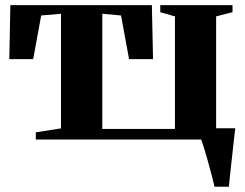

<svg xmlns="http://www.w3.org/2000/svg" viewBox="-20 -532 935 732"><path d="M116.5 0V-27.5L212.5 -42.5V-479.5L137 -473L106.5 -306.5H15.5L19.5 -512.5H559L563.5 -306.5H472L441.5 -473L370 -479.5V-40.5H647V-469.5L591 -485.5V-512.5H866.5V-485.5L804 -469.5V0ZM798 180Q794 162 787.2 136.5Q780.5 111 773 84.2Q765.5 57.5 758.5 34.2Q751.5 11 746.5 -2.5L726 -43H877Q874.5 -24.5 872 -1.2Q869.5 22 866.8 47.2Q864 72.5 861.2 97Q858.5 121.5 856.2 143Q854 164.5 852.5 180Z"/></svg>

Font: Merriweather 120pt ExtraBold
Style: Regular
Weight: 800
Version: Version 2.100